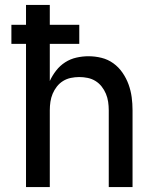

<svg xmlns="http://www.w3.org/2000/svg" viewBox="-20 -755 640 775"><path d="M85 0V-578H26V-655H85V-735H181V-655H300V-578H181V-428Q191 -450 206.5 -470Q222 -490 243 -503.5Q264 -517 288.5 -522.5Q313 -528 337 -528Q364 -528 390 -521.5Q416 -515 437.5 -499.5Q459 -484 474.5 -461.5Q490 -439 499 -414Q508 -389 511.5 -363Q515 -337 515 -310V0H419V-310Q419 -327 416.5 -344Q414 -361 407.5 -376.5Q401 -392 390.5 -405.5Q380 -419 365.5 -428Q351 -437 334 -440.5Q317 -444 300 -444Q283 -444 266 -440.5Q249 -437 234.5 -428Q220 -419 209.5 -405.5Q199 -392 192.5 -376.5Q186 -361 183.5 -344Q181 -327 181 -310V0Z"/></svg>

Font: Iosevka Custom Medium Extended
Style: Regular
Weight: 500
Width: 7
Monospace: yes
Designer: Belleve Invis
Foundry: Belleve Invis
Version: Version 11.2.4; ttfautohint (v1.8.4)